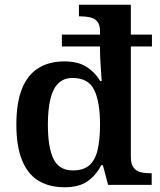

<svg xmlns="http://www.w3.org/2000/svg" viewBox="-20 -780 676 810"><path d="M253 10Q188 10 142.5 -17.5Q97 -45 73 -104Q49 -163 49 -254Q49 -346 72.5 -405Q96 -464 141.5 -492.5Q187 -521 252 -521Q309 -521 345 -498Q381 -475 403 -438H409Q409 -438 408 -453Q407 -468 405.5 -489.5Q404 -511 403 -531.5Q402 -552 402 -562V-584H241V-634H402V-647Q402 -675 391 -688.5Q380 -702 361.5 -706.5Q343 -711 321 -711H313V-760H532V-634H621V-584H532V-118Q532 -88 543.5 -73Q555 -58 573.5 -53.5Q592 -49 615 -49H620V0H436L414 -83H407Q385 -40 349 -15Q313 10 253 10ZM287 -61Q331 -61 356 -82Q381 -103 391.5 -146.5Q402 -190 402 -255Q402 -350 377.5 -400.5Q353 -451 286 -451Q249 -451 226 -428.5Q203 -406 192.5 -362Q182 -318 182 -254Q182 -157 206 -109Q230 -61 287 -61Z"/></svg>

Font: Noto Serif Bengali SemiBold
Style: Regular
Weight: 600
Version: Version 2.003